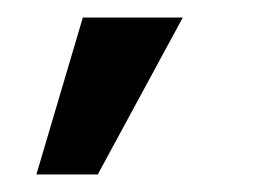

<svg xmlns="http://www.w3.org/2000/svg" viewBox="-20 -82 302 219"><path d="M21.5 117H91.5L188.5 -62H74.5Z"/></svg>

Font: Anybody Medium
Style: Regular
Weight: 500
Designer: Tyler Finck
Foundry: Etcetera Type Company
Version: Version 1.110